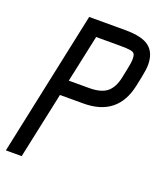

<svg xmlns="http://www.w3.org/2000/svg" viewBox="-132 -768 721 853"><g transform="rotate(20 229.0 -342.0)"><path d="M153.8 -386.7H249.5Q306.6 -386.7 334.2 -409.4Q361.8 -432.1 372.1 -481.9L381.3 -526.9Q387.7 -556.6 387.7 -573.2Q387.7 -590.8 383.1 -597.9Q378.4 -605 363.8 -607.7Q349.1 -610.4 312.5 -610.4H201.7ZM-2.9 0 142.1 -683.6H312.5Q393.1 -683.6 427 -656.5Q460.9 -629.4 460.9 -573.2Q460.9 -550.8 452.6 -511.2L443.4 -467.3Q410.6 -313.5 249.5 -313.5H138.7L71.8 0Z"/></g></svg>

Font: Anka/Coder Narrow
Style: Italic
Weight: 400
Width: 3
Italic angle: -12°
Monospace: yes
Version: Version 001.100